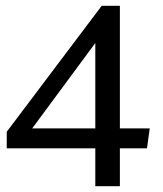

<svg xmlns="http://www.w3.org/2000/svg" viewBox="-20 -644 565 664"><path d="M309.6 0V-131.1H3.3V-188.3L331.8 -624H394.6V-199.9H497.8L488.4 -131.1H394.6V0ZM91.3 -199.9H309.6V-495.2Z"/></svg>

Font: Ancizar Sans Thin
Style: Regular
Weight: 100
Designer: Cesar Puertas, Viviana Monsalve, Julian Moncada, Julian Prieto, Jose Castro, Mariel Hernandez, Felipe Aragon, Sara Alarc
Version: Version 8.100